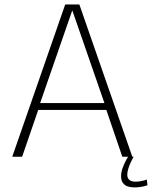

<svg xmlns="http://www.w3.org/2000/svg" viewBox="-20 -697 676 854"><path d="M34.5 0H78.5L150 -208H453L524 0H568.5L333 -677H270ZM158.5 -238.5 301 -649.5H302L444.5 -238.5ZM577 136.5Q589.5 136.5 601.2 135Q613 133.5 622.5 131Q632 128.5 636 127L633 101.5Q628.5 103.5 620.2 105.8Q612 108 602 109.5Q592 111 582.5 111Q564.5 111 555.2 103Q546 95 546 80Q546 67.5 551.2 51.5Q556.5 35.5 563.5 21Q570.5 6.5 574.5 0H550Q545.5 6.5 538 21Q530.5 35.5 524.5 53Q518.5 70.5 518.5 87Q518.5 105.5 526.5 116.5Q534.5 127.5 547.5 132Q560.5 136.5 577 136.5Z"/></svg>

Font: Anybody Thin ExtraLight
Style: Regular
Weight: 250
Version: Version 1.113;gftools[0.9.25]